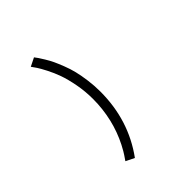

<svg xmlns="http://www.w3.org/2000/svg" viewBox="-267 -985 1383 1383"><g transform="rotate(-45 425.0 -293.0)"><path d="M307.5 220 242.5 188Q271.5 146.5 283 126.5Q381.5 -41.5 393.5 -242.5Q395 -268 395 -294Q395 -371.5 380.8 -446.5Q366.5 -521.5 348.2 -572.5Q330 -623.5 305.8 -670.2Q281.5 -717 268 -737.2Q254.5 -757.5 244 -771.5Q242 -774 241.5 -774.5L306 -806.5Q319 -789 325.5 -779.8Q332 -770.5 351.8 -738.2Q371.5 -706 384 -679.2Q396.5 -652.5 414.5 -606.8Q432.5 -561 443.2 -516.8Q454 -472.5 462 -413.5Q470 -354.5 470 -294Q470 -3 307.5 220Z"/></g></svg>

Font: League Mono Wide Light
Style: Regular
Weight: 300
Width: 8
Designer: Tyler Finck
Foundry: The League of Moveable Type / Tyler Finck
Version: Version 2.210